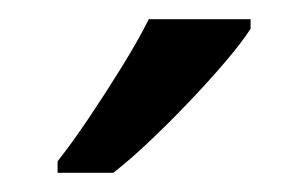

<svg xmlns="http://www.w3.org/2000/svg" viewBox="-20 -786 321 200"><path d="M241 -756Q232 -742 215 -722Q198 -702 177.5 -680.5Q157 -659 136.5 -639.5Q116 -620 98 -606H40V-618Q55 -637 72.5 -663Q90 -689 107 -716.5Q124 -744 135 -766H241Z"/></svg>

Font: Noto Sans Adlam
Style: Regular
Weight: 400
Designer: Mark Jamra, Neil Patel
Foundry: JamraPatel LLC
Version: Version 3.001